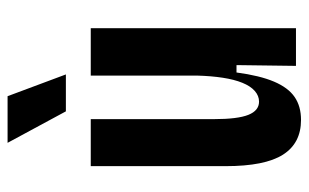

<svg xmlns="http://www.w3.org/2000/svg" viewBox="-170 -612 795 494"><g transform="rotate(-90 227.0 -364.5)"><path d="M166 13Q106 13 76.5 -33.5Q47 -80 47 -181V-528H168V-211Q168 -150 179 -122.5Q190 -95 213 -95Q228 -95 240.5 -106Q253 -117 261.5 -138Q270 -159 274.5 -188.5Q279 -218 280 -254V-528H402V-217V0H305L307 -153H288Q280 -93 264.5 -56.5Q249 -20 225 -3.5Q201 13 166 13ZM188 -592 107 -742H227L283 -592Z"/></g></svg>

Font: Bricolage Grotesque 24pt Condensed SemiBold
Style: Regular
Weight: 600
Width: 3
Designer: Mathieu Triay
Foundry: Atelier Triay
Version: Version 1.001;gftools[0.9.33.dev8+g029e19f]